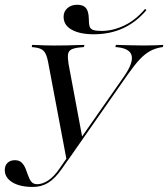

<svg xmlns="http://www.w3.org/2000/svg" viewBox="-43 -755 690 787"><path d="M230.6 -96 154 -501.6Q147.6 -534.7 135.9 -546.4Q124.2 -558.1 100 -560.5L87.1 -562.1L88.7 -571Q99.2 -571 112.5 -570.2Q125.8 -569.4 141.5 -569Q157.3 -568.5 175 -568.5H179.8H185.5Q210.5 -568.5 232.7 -569Q254.8 -569.4 273.4 -570.2Q291.9 -571 303.2 -571L300.8 -562.1L283.9 -560.5Q260.5 -558.1 249.2 -552Q237.9 -546 235.9 -532.7Q233.9 -519.4 237.9 -493.5L294.4 -191.1L284.7 -183.1L466.1 -442.7Q503.2 -496.8 496.8 -526.2Q490.3 -555.6 439.5 -561.3L429.8 -562.1L432.3 -571Q460.5 -570.2 492.7 -569.4Q525 -568.5 548.4 -568.5Q575 -568.5 594 -569.4Q612.9 -570.2 626.6 -571L624.2 -562.1L614.5 -560.5Q591.9 -556.5 571.4 -545.2Q550.8 -533.9 529.8 -511.7Q508.9 -489.5 481.5 -450.8L233.9 -96ZM91.9 11.3Q38.7 11.3 7.7 -7.7Q-23.4 -26.6 -23.4 -58.1Q-23.4 -76.6 -12.1 -87.5Q-0.8 -98.4 17.7 -98.4Q35.5 -98.4 45.6 -88.7Q55.6 -79 61.7 -64.1Q67.7 -49.2 72.6 -34.7Q77.4 -20.2 85.5 -10.1Q93.5 0 109.7 0Q131.5 0 155.2 -15.7Q179 -31.5 202.4 -66.1L258.9 -147.6L265.3 -141.9L212.1 -65.3Q183.1 -23.4 154.8 -6Q126.6 11.3 91.9 11.3ZM341.1 -614.5Q284.7 -614.5 251.2 -633.1Q217.7 -651.6 217.7 -686.3Q217.7 -708.1 233.5 -721.8Q249.2 -735.5 273.4 -735.5Q297.6 -735.5 308.9 -722.6Q320.2 -709.7 321 -679Q321 -658.1 324.2 -647.2Q327.4 -636.3 338.7 -632.3Q350 -628.2 373.4 -628.2Q419.4 -628.2 466.1 -650.4Q512.9 -672.6 551.6 -718.5L557.3 -713.7Q516.1 -664.5 462.1 -639.5Q408.1 -614.5 341.1 -614.5Z"/></svg>

Font: Playfair 144pt SemiCondensed
Style: Italic
Weight: 400
Width: 4
Italic angle: -15.6°
Designer: Claus Eggers Sørensen
Foundry: Claus Eggers Sørensen
Version: Version 2.203